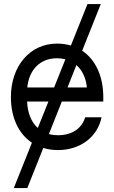

<svg xmlns="http://www.w3.org/2000/svg" viewBox="-20 -748 576 972"><path d="M49.8 204.1H118.2L199.2 1C222.2 8.3 247.1 11.7 274.4 11.7C386.7 11.7 474.6 -55.7 494.1 -154.3H411.1C395.5 -100.6 347.7 -63.5 274.4 -63.5C257.3 -63.5 241.7 -65.4 227.5 -69.3L293 -233.9H502.9V-256.8C502.9 -362.3 463.4 -446.3 396 -491.2L490.2 -727.5H422.9L338.9 -517.6C316.9 -523.9 293.5 -527.3 268.6 -527.3C131.8 -527.3 35.2 -413.6 35.2 -256.8C35.2 -154.8 72.8 -71.3 141.6 -25.4ZM117.2 -233.9H225.1L171.4 -100.1C138.2 -129.9 119.6 -176.8 117.2 -233.9ZM118.2 -305.2C127 -396 184.1 -453.1 268.6 -453.1C283.7 -453.1 297.9 -451.2 311 -447.8L253.9 -305.2ZM321.8 -305.2 366.7 -418.5C396.5 -392.6 415 -354 419.9 -305.2Z"/></svg>

Font: Raveo Display Display
Style: Regular
Weight: 400
Designer: Jakub Foglar, Rasmus Andersson (Inter)
Foundry: Jakubfoglar.com
Version: Version 1.100;Glyphs 3.2.3 (3260)